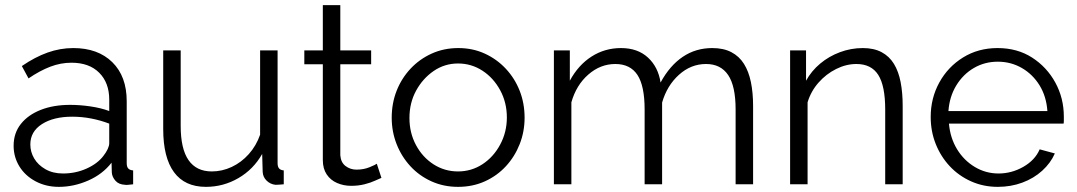

<svg xmlns="http://www.w3.org/2000/svg" viewBox="-20 -717 4189 747"><path d="M33 -150Q33 -199 61 -234.5Q89 -270 138.5 -289.5Q188 -309 253 -309Q291 -309 332 -303Q373 -297 405 -285V-329Q405 -395 366 -434Q327 -473 258 -473Q216 -473 175.5 -457.5Q135 -442 91 -412L65 -460Q116 -495 165 -512.5Q214 -530 265 -530Q361 -530 417 -475Q473 -420 473 -323V-82Q473 -68 479 -61.5Q485 -55 498 -54V0Q487 1 479 2Q471 3 467 2Q442 1 429 -14Q416 -29 415 -46L414 -84Q379 -39 323 -14.5Q267 10 209 10Q159 10 118.5 -11.5Q78 -33 55.5 -69.5Q33 -106 33 -150ZM382 -110Q393 -124 399 -137Q405 -150 405 -160V-236Q371 -249 334.5 -256Q298 -263 261 -263Q188 -263 143 -234Q98 -205 98 -155Q98 -126 113 -100.5Q128 -75 157 -58.5Q186 -42 225 -42Q274 -42 316.5 -61Q359 -80 382 -110Z M615 -215V-521H683V-227Q683 -138 713.5 -94Q744 -50 804 -50Q844 -50 881.5 -67.5Q919 -85 948 -117.5Q977 -150 992 -193V-521H1060V-82Q1060 -68 1066 -61.5Q1072 -55 1084 -54V0Q1072 1 1065 1.5Q1058 2 1052 2Q1032 0 1017.5 -14Q1003 -28 1002 -48L1000 -118Q966 -58 907.5 -24Q849 10 781 10Q699 10 657 -47Q615 -104 615 -215Z M1464 -25Q1456 -22 1439 -14Q1422 -6 1398 0Q1374 6 1346 6Q1317 6 1291.5 -5Q1266 -16 1251 -38.5Q1236 -61 1236 -94V-467H1164V-521H1236V-697H1304V-521H1424V-467H1304V-113Q1306 -85 1324.5 -71Q1343 -57 1367 -57Q1395 -57 1418 -66.5Q1441 -76 1446 -80Z M1762 10Q1706 10 1658.5 -11.5Q1611 -33 1576.5 -70.5Q1542 -108 1523 -156.5Q1504 -205 1504 -259Q1504 -315 1523 -363.5Q1542 -412 1577 -449.5Q1612 -487 1659.5 -508.5Q1707 -530 1763 -530Q1819 -530 1866 -508.5Q1913 -487 1948 -449.5Q1983 -412 2002 -363.5Q2021 -315 2021 -259Q2021 -205 2002 -156.5Q1983 -108 1948.5 -70.5Q1914 -33 1866.5 -11.5Q1819 10 1762 10ZM1573 -258Q1573 -200 1598.5 -152.5Q1624 -105 1667 -77.5Q1710 -50 1762 -50Q1814 -50 1857 -78Q1900 -106 1926 -154.5Q1952 -203 1952 -260Q1952 -318 1926 -366Q1900 -414 1857 -442Q1814 -470 1762 -470Q1710 -470 1667.5 -441Q1625 -412 1599 -364.5Q1573 -317 1573 -258Z M2910 0H2842V-291Q2842 -382 2813 -425Q2784 -468 2727 -468Q2668 -468 2621.5 -426Q2575 -384 2556 -318V0H2488V-291Q2488 -383 2460 -425.5Q2432 -468 2374 -468Q2316 -468 2269 -427Q2222 -386 2203 -319V0H2135V-521H2197V-403Q2230 -464 2281.5 -497Q2333 -530 2396 -530Q2461 -530 2501 -493Q2541 -456 2550 -396Q2586 -462 2636.5 -496Q2687 -530 2751 -530Q2795 -530 2825.5 -514Q2856 -498 2874.5 -468.5Q2893 -439 2901.5 -397.5Q2910 -356 2910 -305Z M3492 0H3424V-291Q3424 -383 3397 -425.5Q3370 -468 3312 -468Q3272 -468 3233 -448.5Q3194 -429 3164.5 -395.5Q3135 -362 3122 -319V0H3054V-521H3116V-403Q3137 -441 3171 -469.5Q3205 -498 3248 -514Q3291 -530 3337 -530Q3380 -530 3410 -514Q3440 -498 3458 -468.5Q3476 -439 3484 -397.5Q3492 -356 3492 -305Z M3862 10Q3806 10 3758 -11.5Q3710 -33 3675 -70.5Q3640 -108 3620.5 -157Q3601 -206 3601 -262Q3601 -335 3634.5 -396Q3668 -457 3727 -493.5Q3786 -530 3861 -530Q3938 -530 3995.5 -493Q4053 -456 4086 -395.5Q4119 -335 4119 -263Q4119 -255 4119 -247.5Q4119 -240 4118 -236H3672Q3677 -180 3703.5 -136.5Q3730 -93 3772.5 -67.5Q3815 -42 3865 -42Q3916 -42 3961.5 -68Q4007 -94 4025 -136L4084 -120Q4068 -83 4035 -53Q4002 -23 3957.5 -6.5Q3913 10 3862 10ZM3670 -285H4055Q4051 -342 4024.5 -385Q3998 -428 3955.5 -452.5Q3913 -477 3862 -477Q3811 -477 3769 -452.5Q3727 -428 3700.5 -384.5Q3674 -341 3670 -285Z"/></svg>

Font: Raleway Thin
Style: Regular
Weight: 400
Version: Version 4.026